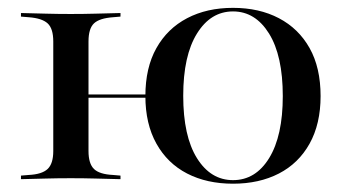

<svg xmlns="http://www.w3.org/2000/svg" viewBox="-20 -447 878 479"><path d="M112.9 -207.3V-343.5Q112.9 -375.8 98.8 -388.7Q84.7 -401.6 51.6 -404L32.3 -405.6V-414.5Q66.9 -413.7 95.6 -412.9Q124.2 -412.1 156.5 -412.1Q188.7 -412.1 217.7 -412.9Q246.8 -413.7 280.6 -414.5V-405.6L262.1 -404Q228.2 -401.6 214.5 -388.7Q200.8 -375.8 200.8 -343.5V-207.3ZM156.5 -2.4Q124.2 -2.4 95.6 -1.6Q66.9 -0.8 32.3 0V-8.9L51.6 -10.5Q84.7 -12.1 98.8 -25.4Q112.9 -38.7 112.9 -70.2V-207.3H200.8V-70.2Q200.8 -38.7 214.5 -25.4Q228.2 -12.1 262.1 -10.5L280.6 -8.9V0Q246.8 -0.8 217.7 -1.6Q188.7 -2.4 156.5 -2.4ZM561.3 11.3Q496 11.3 446.8 -14.1Q397.6 -39.5 370.2 -88.7Q342.7 -137.9 342.7 -207.3Q342.7 -278.2 370.2 -327Q397.6 -375.8 446.8 -401.6Q496 -427.4 561.3 -427.4Q626.6 -427.4 675.8 -401.6Q725 -375.8 752.4 -327Q779.8 -278.2 779.8 -207.3Q779.8 -137.9 752.4 -88.7Q725 -39.5 675.8 -14.1Q626.6 11.3 561.3 11.3ZM159.7 -203.2V-211.3H388.7V-203.2ZM561.3 2.4Q617.7 2.4 651.6 -52.8Q685.5 -108.1 685.5 -207.3Q685.5 -308.1 651.2 -363.3Q616.9 -418.5 561.3 -418.5Q505.6 -418.5 471.4 -363.3Q437.1 -308.1 437.1 -208.1Q437.1 -107.3 471.4 -52.4Q505.6 2.4 561.3 2.4Z"/></svg>

Font: Playfair 144pt SemiExpanded Medium
Style: Regular
Weight: 500
Width: 6
Designer: Claus Eggers Sørensen
Foundry: Claus Eggers Sørensen
Version: Version 2.203